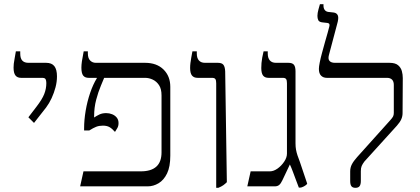

<svg xmlns="http://www.w3.org/2000/svg" viewBox="-20 -893 2012 920"><path d="M143 -304 116 -331 155 -382Q182 -417 192 -442.5Q202 -468 202 -495Q202 -507 198.5 -513.5Q195 -520 182 -520H81Q63 -520 54 -531.5Q45 -543 45 -569Q45 -577 46 -587.5Q47 -598 50 -612.5Q53 -627 56 -647H77V-636Q77 -613 87 -602.5Q97 -592 116 -592H201Q228 -592 240.5 -576Q253 -560 253 -527Q253 -501 246 -474.5Q239 -448 227.5 -423Q216 -398 201 -378Z M364 0 380 -72H655Q704 -72 729 -94.5Q754 -117 754 -163V-436Q754 -467 742 -485Q730 -503 712 -511.5Q694 -520 675 -520H405Q387 -520 378.5 -531Q370 -542 370 -569Q370 -582 372.5 -599.5Q375 -617 381 -647H401V-637Q401 -614 412 -603Q423 -592 439 -592H675Q731 -592 763.5 -560Q796 -528 796 -477V-147Q796 -94 780.5 -62Q765 -30 740 -15Q715 0 687 0ZM531 -261Q517 -277 504.5 -284Q492 -291 473 -291Q455 -291 441 -285.5Q427 -280 408 -268H383V-278Q383 -318 390.5 -362.5Q398 -407 412 -448Q426 -489 444 -518V-533H482V-527Q476 -512 463.5 -482.5Q451 -453 441 -415.5Q431 -378 431 -336V-330Q443 -338 456.5 -344.5Q470 -351 489 -351Q504 -351 517.5 -345.5Q531 -340 539.5 -329.5Q548 -319 548 -303Q548 -289 542 -279Q536 -269 531 -261Z M1016 7V-494Q1016 -508 1012 -514Q1008 -520 996 -520H927Q909 -520 900 -531Q891 -542 891 -567Q891 -579 892.5 -591Q894 -603 896.5 -617Q899 -631 902 -647H923V-636Q923 -615 933 -603.5Q943 -592 962 -592H1024Q1043 -592 1050.5 -582.5Q1058 -573 1059 -551L1067 -20Q1059 -12 1050 -5.5Q1041 1 1026 7Z M1412 6Q1404 -15 1396.5 -35Q1389 -55 1382.5 -72.5Q1376 -90 1369 -105L1333 -29Q1326 -14 1318 -7Q1310 0 1296 0H1165L1181 -72H1273Q1291 -72 1309.5 -85Q1328 -98 1341.5 -118Q1355 -138 1355 -157V-494Q1355 -508 1351 -514Q1347 -520 1335 -520H1267Q1249 -520 1240.5 -531Q1232 -542 1232 -567Q1232 -579 1233 -591Q1234 -603 1236.5 -617Q1239 -631 1243 -647H1263V-636Q1263 -615 1273 -603.5Q1283 -592 1302 -592H1362Q1381 -592 1388.5 -582.5Q1396 -573 1396 -551V-206Q1396 -189 1398.5 -175.5Q1401 -162 1405.5 -148.5Q1410 -135 1417 -117L1452 -13Q1448 -6 1436.5 0Q1425 6 1419 6Z M1683 7Q1670 7 1664 -0.5Q1658 -8 1658 -26V-72Q1658 -90 1666 -105.5Q1674 -121 1691 -140L1850 -317Q1860 -328 1863.5 -335Q1867 -342 1867 -352V-486Q1867 -503 1858.5 -511.5Q1850 -520 1834 -520H1546Q1529 -520 1518.5 -530.5Q1508 -541 1508 -563Q1508 -573 1512 -593.5Q1516 -614 1523 -639.5Q1530 -665 1537 -690.5Q1544 -716 1550 -736Q1556 -756 1558 -766Q1560 -774 1558 -778Q1556 -782 1549 -783L1523 -786Q1509 -788 1505 -796.5Q1501 -805 1501 -817Q1501 -830 1506 -848Q1511 -866 1513 -873H1530V-866Q1530 -854 1535.5 -846Q1541 -838 1552 -836L1579 -833Q1594 -831 1599 -818.5Q1604 -806 1595 -776L1556 -629Q1551 -610 1559 -601Q1567 -592 1585 -592H1846Q1874 -592 1887.5 -580.5Q1901 -569 1905.5 -552.5Q1910 -536 1910 -519L1909 -351Q1909 -336 1903 -322Q1897 -308 1882 -291L1726 -119Q1717 -107 1713 -97.5Q1709 -88 1709 -73V-26Q1709 -9 1703 -1Q1697 7 1683 7Z"/></svg>

Font: Noto Serif Hebrew Light
Style: Regular
Weight: 300
Version: Version 2.003